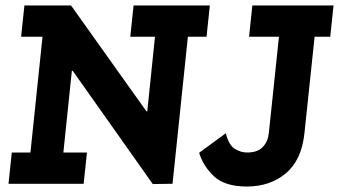

<svg xmlns="http://www.w3.org/2000/svg" viewBox="-20 -670 1236 700"><path d="M23 -114H91L135 -536H57L69 -650H239L514 -264H517L545 -536H455L467 -650H745L733 -536H665L609 0L537 1L245 -412H242L211 -114H297L285 0H11ZM900 -650H1196L1184 -536H1127L1090 -185Q1080 -87 1022.5 -38.5Q965 10 880 10Q800 10 760.5 -27Q721 -64 706 -113L803 -184Q815 -140 836.5 -127Q858 -114 881 -114Q919 -114 938 -134Q957 -154 960 -184L997 -536H888Z"/></svg>

Font: Zilla Slab
Style: Bold Italic
Weight: 700
Italic angle: -6°
Designer: Typotheque.com
Foundry: Typotheque type foundry
Version: Version 1.1; 2017; ttfautohint (v1.6)